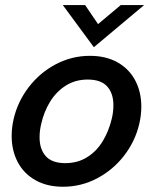

<svg xmlns="http://www.w3.org/2000/svg" viewBox="-20 -709 590 739"><path d="M24.9 -185.5Q24.9 -218.8 32.7 -252Q48.3 -318.4 90.8 -373.8Q133.3 -429.2 194.8 -461.7Q256.3 -494.1 326.2 -494.1Q387.7 -494.1 432.4 -469Q477.1 -443.8 500.5 -399.4Q523.9 -355 523.9 -298.8Q523.9 -265.6 516.1 -232.4Q500.5 -165.5 458 -110.4Q415.5 -55.2 354 -22.7Q292.5 9.8 222.7 9.8Q161.1 9.8 116.5 -15.4Q71.8 -40.5 48.3 -85Q24.9 -129.4 24.9 -185.5ZM410.2 -252Q416.5 -277.8 416.5 -304.2Q416.5 -349.6 392.6 -376.2Q368.7 -402.8 317.4 -402.8Q270.5 -402.8 233.9 -379.9Q197.3 -356.9 173.3 -318.4Q149.4 -279.8 138.7 -232.4Q132.3 -206.5 132.3 -180.2Q132.3 -134.8 156.2 -107.9Q180.2 -81.1 231.4 -81.1Q278.8 -81.1 315.4 -104Q352.1 -127 375.5 -165.8Q398.9 -204.6 410.2 -252ZM341.3 -527.3 221.7 -689.5H307.6L357.4 -616.2L444.8 -689.5H534.7Z"/></svg>

Font: Acari Sans SemiBold
Style: Italic
Weight: 600
Italic angle: -13°
Designer: Alfredo Marco Pradil and Stefan Peev
Foundry: Hanken Design Co.
Version: Version 1.045;January 11, 2019;FontCreator 11.5.0.2425 64-bi